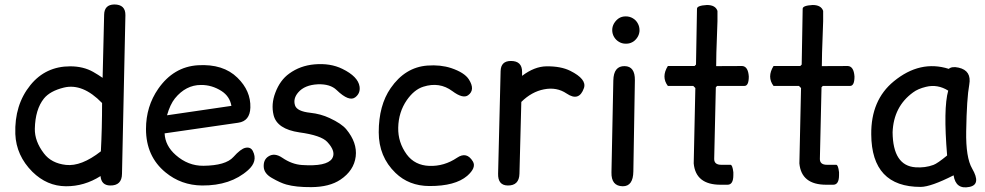

<svg xmlns="http://www.w3.org/2000/svg" viewBox="-20 -806 4391 856"><path d="M489.3 -786.1Q540 -786.1 539.1 -737.8L523.9 -31.2Q523.4 22 470.7 21Q431.6 20 428.2 -21Q356 24.9 273.9 24.4Q189.5 23.9 124.5 -40Q52.2 -112.3 48.3 -208.5Q43.9 -338.4 115.7 -426.8Q183.6 -510.3 293 -510.3Q351.6 -510.3 395.5 -485.4Q418.5 -472.2 437.5 -459L444.3 -740.7Q445.3 -785.2 489.3 -786.1ZM429.7 -131.3Q435.1 -232.9 435.1 -346.7Q348.6 -436 264.6 -415.5Q203.1 -400.4 175.8 -366.7Q137.2 -318.4 135.3 -231.9Q134.3 -176.3 175.8 -122.1Q209 -78.1 273.9 -70.8Q342.3 -63 429.7 -131.3Z M713.9 -211.4Q716.3 -156.2 763.7 -114.7Q818.4 -66.4 886.7 -66.9Q986.3 -67.9 1020.5 -106Q1053.2 -142.6 1074.2 -147Q1097.7 -151.9 1107.4 -132.3Q1130.4 -86.9 1085.9 -47.4Q1007.8 22 880.9 21Q787.6 20 717.8 -37.6Q630.9 -108.9 630.9 -231Q630.9 -331.5 685.5 -410.2Q753.9 -508.3 862.3 -515.1Q975.1 -522 1038.6 -459.5Q1098.6 -400.9 1096.2 -326.2Q1094.2 -266.1 1042 -258.8ZM724.6 -292 1011.7 -334Q1004.4 -376.5 967.3 -400.4Q924.3 -427.7 876 -427.2Q808.6 -427.2 759.8 -367.2Q738.3 -340.3 724.6 -292Z M1326.7 -70.3Q1436 -63 1460.4 -98.6Q1480 -129.4 1439 -173.3Q1411.6 -202.6 1314.9 -215.8Q1214.8 -230.5 1199.7 -293Q1188 -341.8 1207.5 -392.6Q1228.5 -448.7 1269.5 -478Q1317.9 -513.2 1381.3 -519Q1452.6 -525.4 1506.3 -499Q1576.2 -464.8 1583 -420.4Q1587.4 -391.1 1564.9 -373Q1537.1 -350.1 1480.5 -404.8Q1452.1 -432.1 1397 -430.2Q1337.9 -427.2 1309.6 -394Q1285.6 -366.2 1295.4 -335.9Q1304.2 -309.6 1363.3 -303.2Q1409.7 -298.3 1449.2 -279.8Q1502.9 -254.9 1523.9 -229.5Q1573.2 -169.9 1565.9 -108.4Q1558.1 -45.4 1497.6 -4.9Q1448.7 27.8 1367.7 28.3Q1299.3 28.8 1256.3 16.6Q1230 9.3 1191.9 -12.7Q1157.7 -32.2 1155.8 -61.5Q1153.8 -93.8 1176.3 -108.4Q1203.6 -126.5 1238.8 -102.5Q1281.7 -73.2 1326.7 -70.3Z M2018.1 -103Q2061 -131.8 2088.4 -85.9Q2104.5 -58.6 2063 -22Q2009.3 23.9 1894 23.4Q1803.2 22.9 1743.2 -35.2Q1668.5 -107.4 1668.5 -216.3Q1668.5 -336.4 1721.7 -413.1Q1786.1 -506.3 1885.7 -513.7Q1943.8 -518.1 1991.7 -502.4Q2050.8 -482.4 2070.3 -452.1Q2100.1 -405.3 2066.9 -381.3Q2043.9 -364.7 1996.6 -399.9Q1939.5 -442.4 1867.2 -419.4Q1826.7 -406.7 1793.9 -359.9Q1756.8 -306.2 1755.4 -236.8Q1753.9 -171.4 1793.5 -117.2Q1829.6 -68.8 1894 -66.4Q1960.4 -64 2018.1 -103Z M2257.8 -534.2Q2307.6 -534.2 2307.6 -485.8Q2307.6 -477.1 2307.6 -467.8Q2362.3 -509.3 2415.5 -510.3Q2480.5 -511.2 2522.5 -490.2Q2596.7 -453.1 2583.5 -413.6Q2562 -351.1 2505.9 -389.2Q2461.9 -418.9 2405.3 -407.7Q2350.1 -397 2304.2 -351.6L2295.9 -31.2Q2294.4 22 2243.2 21Q2199.2 20 2200.7 -32.2L2211.9 -488.8Q2212.9 -534.2 2257.8 -534.2Z M2768.6 -732.9Q2769.5 -732.9 2770.5 -732.9Q2787.1 -732.9 2801.3 -724.6Q2816.4 -715.8 2824.2 -700.2Q2831.1 -687 2831.1 -671.9Q2831.1 -669.4 2831.1 -667Q2829.6 -649.4 2818.8 -635.3Q2809.1 -622.6 2797.4 -617.2Q2785.2 -610.8 2770 -611.3Q2768.6 -611.3 2767.1 -611.3Q2752 -611.8 2739.3 -619.6Q2726.1 -627.4 2717.8 -641.1Q2709.5 -655.3 2709.5 -671.9Q2709.5 -687.5 2717.3 -701.2Q2725.6 -715.3 2738.3 -724.1Q2752 -732.9 2768.6 -732.9ZM2765.1 -511.2Q2811.5 -510.3 2810.5 -447.8L2803.7 -41.5Q2802.7 24.4 2756.8 24.4Q2704.6 23.9 2706.1 -37.6L2714.4 -447.3Q2715.8 -512.2 2765.1 -511.2Z M3131.8 -783.7Q3169.9 -783.7 3178.7 -757.3V-711.4L3173.8 -570.8L3172.9 -511.2L3289.1 -511.7Q3315.4 -509.8 3318.4 -464.8Q3318.4 -422.4 3298.3 -422.9H3177.2L3171.4 -417L3164.1 -97.2Q3164.1 -71.3 3195.8 -71.3H3236.8Q3245.6 -71.3 3249.5 -38.1V-25.4Q3249.5 17.6 3223.6 17.6H3192.4Q3081.5 17.6 3072.8 -77.6L3080.1 -413.6L3070.8 -422.9H2957.5Q2927.2 -462.9 2957.5 -511.7H3076.7L3083 -518.1L3087.4 -767.1Q3087.4 -781.2 3131.8 -783.7Z M3603 -783.7Q3641.1 -783.7 3649.9 -757.3V-711.4L3645 -570.8L3644 -511.2L3760.3 -511.7Q3786.6 -509.8 3789.6 -464.8Q3789.6 -422.4 3769.5 -422.9H3648.4L3642.6 -417L3635.3 -97.2Q3635.3 -71.3 3667 -71.3H3708Q3716.8 -71.3 3720.7 -38.1V-25.4Q3720.7 17.6 3694.8 17.6H3663.6Q3552.7 17.6 3543.9 -77.6L3551.3 -413.6L3542 -422.9H3428.7Q3398.4 -462.9 3428.7 -511.7H3547.9L3554.2 -518.1L3558.6 -767.1Q3558.6 -781.2 3603 -783.7Z M4085 27.3Q3865.7 27.8 3864.3 -207Q3862.8 -359.9 3964.8 -443.4Q4082 -539.6 4210 -499Q4224.1 -511.2 4253.9 -504.4Q4312.5 -491.2 4301.3 -428.7Q4290 -367.7 4287.6 -220.7Q4285.6 -103.5 4314 -54.7Q4355.5 16.6 4302.2 27.3Q4241.2 40 4231.4 -24.4Q4130.4 26.9 4085 27.3ZM4141.6 -70.8Q4159.2 -77.1 4202.6 -112.8Q4185.1 -322.8 4207.5 -401.9Q4160.2 -431.6 4108.4 -418.9Q4072.3 -410.2 4050.8 -394Q3963.9 -331.1 3959.5 -216.3Q3960.9 -66.9 4062 -60.1Q4104.5 -57.1 4141.6 -70.8Z"/></svg>

Font: Comic Relief LRS
Style: Regular
Weight: 400
Designer: Jeff Davis
Foundry: Loudifier
Version: Version 1.0